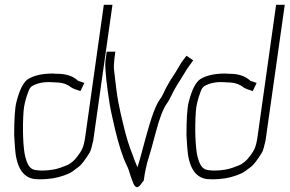

<svg xmlns="http://www.w3.org/2000/svg" viewBox="-20 -744 1205 799"><path d="M412 -724 336 -184C329 -132 323 -118 293 -82C288 -76 280 -69 268 -61C263 -58 251 -53 231 -46C197 -33 132 -30 114 -41C102 -47 92 -64 85 -92C76 -129 73 -209 78 -281C80 -305 86 -332 98 -363C102 -374 107 -382 114 -386C135 -398 162 -404 194 -402C200 -402 206 -401 212 -401C228 -401 242 -398 253 -394C271 -387 274 -379 291 -373L315 -365L331 -399L307 -407C304 -408 302 -410 300 -412C280 -429 252 -437 218 -437C212 -437 207 -437 201 -438C156 -438 121 -430 97 -415C77 -402 61 -370 48 -318C42 -294 39 -248 39 -182C40 -168 41 -152 42 -133C47 -50 74 -6 123 1C134 2 151 3 174 1C207 -1 238 -9 269 -23C277 -27 290 -36 309 -51C319 -59 334 -78 353 -109C358 -117 362 -133 368 -159L448 -724Z M424 -529 420 -499C419 -490 418 -482 418 -475L419 -452C421 -411 435 -308 445 -267C452 -238 451 -238 458 -209C474 -142 490 -92 506 -59C517 -37 517 -30 524 -10L531 9C535 20 543 43 558 32C565 27 572 13 578 8C583 -28 590 -62 600 -92C604 -104 614 -139 629 -196C644 -253 659 -292 675 -314C679 -320 686 -331 694 -348C702 -365 714 -387 732 -414C742 -429 754 -452 766 -468L784 -493L756 -512L737 -487C730 -477 713 -445 700 -427C695 -420 685 -404 672 -380C664 -364 655 -343 646 -331C629 -310 609 -255 585 -166C569 -108 566 -92 552 -48C549 -57 538 -79 534 -94C518 -133 505 -175 494 -222C475 -302 469 -322 455 -449C453 -465 454 -481 456 -499L460 -529Z M1129 -724 1053 -184C1046 -132 1040 -118 1010 -82C1005 -76 997 -69 985 -61C980 -58 968 -53 948 -46C914 -33 849 -30 831 -41C819 -47 809 -64 802 -92C793 -129 790 -209 795 -281C797 -305 803 -332 815 -363C819 -374 824 -382 831 -386C852 -398 879 -404 911 -402C917 -402 923 -401 929 -401C945 -401 959 -398 970 -394C988 -387 991 -379 1008 -373L1032 -365L1048 -399L1024 -407C1021 -408 1019 -410 1017 -412C997 -429 969 -437 935 -437C929 -437 924 -437 918 -438C873 -438 838 -430 814 -415C794 -402 778 -370 765 -318C759 -294 756 -248 756 -182C757 -168 758 -152 759 -133C764 -50 791 -6 840 1C851 2 868 3 891 1C924 -1 955 -9 986 -23C994 -27 1007 -36 1026 -51C1036 -59 1051 -78 1070 -109C1075 -117 1079 -133 1085 -159L1165 -724Z"/></svg>

Font: Reckless Catfish
Style: It
Weight: 400
Foundry: Cannot Into Space Fonts
Version: Version 0.2894